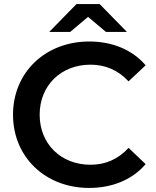

<svg xmlns="http://www.w3.org/2000/svg" viewBox="-20 -914 767 944"><path d="M325 -757 413 -831 501 -757H604L470 -894H356L222 -757ZM425 -104C280 -104 175 -206 175 -350C175 -494 280 -596 425 -596C498 -596 561 -569 612 -514L696 -593C631 -669 533 -710 419 -710C204 -710 44 -559 44 -350C44 -141 204 10 418 10C533 10 631 -31 696 -107L612 -187C561 -131 498 -104 425 -104Z"/></svg>

Font: Talent
Style: Bold
Weight: 600
Designer: Mike Powis
Version: Version 1.001;hotconv 1.0.109;makeotfexe 2.5.65596